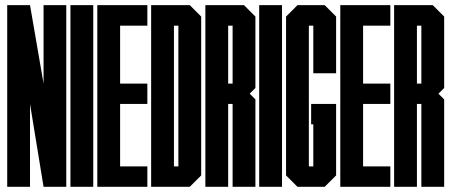

<svg xmlns="http://www.w3.org/2000/svg" viewBox="-20 -720 1739 740"><path d="M95.7 -700.2 147.9 -397.9V-700.2H235.4V0H147.9L95.7 -319.3V0H7.8V-700.2Z M339.4 -700.2V0H251.5V-700.2Z M355 0V-700.2H547.9V-621.1H442.9V-397.9H547.9V-319.3H442.9V-78.6H547.9V0Z M755.4 -43.9 711.4 0H562.5V-700.2H711.4L755.4 -656.2ZM667.5 -78.6V-621.1H650.4V-78.6Z M859.4 0H771.5V-700.2H920.4L964.4 -656.2V-380.9L942.4 -358.9L964.4 -336.9V0H876.5V-319.3H859.4ZM859.4 -397.9H876.5V-621.1H859.4Z M1066.9 -700.2V0H979V-700.2Z M1275.4 -437.5H1187.5V-621.1H1170.4V-78.6H1187.5V-240.7H1179.2V-319.3H1275.4V-43.9L1231.4 0H1126.5L1082.5 -43.9V-656.2L1126.5 -700.2H1231.4L1275.4 -656.2Z M1291.5 0V-700.2H1484.4V-621.1H1379.4V-397.9H1484.4V-319.3H1379.4V-78.6H1484.4V0Z M1586.9 0H1499V-700.2H1647.9L1691.9 -656.2V-380.9L1669.9 -358.9L1691.9 -336.9V0H1604V-319.3H1586.9ZM1586.9 -397.9H1604V-621.1H1586.9Z"/></svg>

Font: Silence
Style: Regular
Weight: 400
Designer: Lilo Joris
Foundry: Lilo Joris
Version: Version 1.035;Fontself Maker 3.5.7